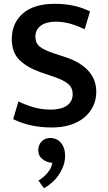

<svg xmlns="http://www.w3.org/2000/svg" viewBox="-20 -660 566 1009"><path d="M268 -640Q324 -640 369.5 -629.5Q415 -619 453 -600L425 -506Q384 -526 347 -536Q310 -546 274 -546Q223 -546 194.5 -525Q166 -504 166 -468Q166 -433 189.5 -414.5Q213 -396 265 -379L326 -359Q404 -333 445 -287Q486 -241 486 -178Q486 -137 470 -103Q454 -69 424 -43.5Q394 -18 350.5 -4Q307 10 252 10Q198 10 147 -0.5Q96 -11 49 -34L77 -127Q120 -106 161 -95Q202 -84 247 -84Q301 -84 331.5 -105Q362 -126 362 -166Q362 -180 357 -193Q352 -206 339.5 -217.5Q327 -229 305.5 -239.5Q284 -250 250 -261L194 -280Q125 -304 83.5 -343.5Q42 -383 42 -455Q42 -538 100 -589Q158 -640 268 -640ZM237 193Q216 188 198.5 172Q181 156 181 129Q181 103 198 84Q215 65 246 65Q258 65 271.5 70Q285 75 296.5 86.5Q308 98 315 116Q322 134 322 160Q322 186 313 211Q304 236 289 258.5Q274 281 253.5 299Q233 317 211 329L182 289Q208 274 229.5 248.5Q251 223 255 196Z"/></svg>

Font: Ek Mukta SemiBold
Style: Regular
Weight: 600
Designer: Girish Dalvi and Yashodeep Gholap
Foundry: Ek Type
Version: Version 2.538;PS 1.002;hotconv 16.6.51;makeotf.lib2.5.65220;